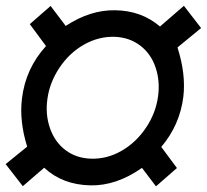

<svg xmlns="http://www.w3.org/2000/svg" viewBox="-27 -638 723 671"><path d="M469.2 -51.3Q379.4 11.7 289.1 9.8Q191.4 7.8 127.4 -51.8L52.7 12.7L-7.3 -64.5L67.9 -125.5Q40 -215.8 49.8 -293.9Q62.5 -398.9 133.8 -477.1L77.1 -553.7L149.9 -617.2L202.6 -547.4Q289.1 -604 375.5 -602.1Q466.8 -601.1 532.2 -545.4L615.7 -617.7L675.8 -540L593.3 -472.2Q623 -378.9 613.8 -300.3Q601.6 -201.2 536.6 -124.5L591.3 -50.8L518.1 13.2ZM138.7 -292.5Q130.9 -238.3 147.7 -189.9Q164.6 -141.6 201.7 -113.5Q238.8 -85.4 290 -83.5Q346.2 -81.5 397.2 -110.6Q448.2 -139.6 482.9 -191.2Q517.6 -242.7 525.4 -301.3Q532.7 -355 516.6 -402.6Q500.5 -450.2 462.9 -478.8Q425.3 -507.3 374.5 -509.3Q318.4 -511.2 267.1 -482.4Q215.8 -453.6 181.2 -401.9Q146.5 -350.1 138.7 -292.5Z"/></svg>

Font: TypoPRO Roboto
Style: Italic
Weight: 900
Italic angle: -12°
Designer: Google
Version: Version 2.136; 2016